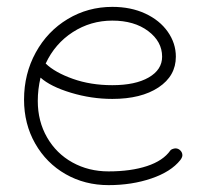

<svg xmlns="http://www.w3.org/2000/svg" viewBox="-20 -530 601 559"><path d="M511 -78Q511 -72 505 -64Q478 -30 421 -10.5Q364 9 296 9Q227 9 171 -23Q115 -55 82.5 -112Q50 -169 50 -240Q50 -315 84 -377Q118 -439 177 -474.5Q236 -510 307 -510Q361 -510 403 -490.5Q445 -471 468.5 -437.5Q492 -404 492 -365Q492 -309 441.5 -275.5Q391 -242 307 -242Q246 -242 186.5 -260Q127 -278 98 -304Q90 -270 90 -236Q90 -177 117 -130Q144 -83 191 -57Q238 -31 296 -31Q361 -31 408 -46.5Q455 -62 476 -92Q477 -94 482 -96Q487 -98 491 -98Q499 -98 505 -92Q511 -86 511 -78ZM113 -345Q140 -319 192 -300.5Q244 -282 307 -282Q374 -282 413 -304.5Q452 -327 452 -365Q452 -409 411.5 -439.5Q371 -470 307 -470Q244 -470 192 -436.5Q140 -403 113 -345Z"/></svg>

Font: Tsukimi Rounded Light
Style: Regular
Weight: 300
Designer: Takashi Funayama
Foundry: Takashi Funayama
Version: Version 1.032; ttfautohint (v1.8.3)